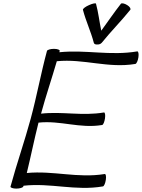

<svg xmlns="http://www.w3.org/2000/svg" viewBox="-20 -1100 837 1132"><path d="M580 -848C633 -914 695 -976 748 -1042C753 -1048 745 -1061 730 -1070C714 -1080 698 -1083 693 -1078C652 -1026 616 -972 577 -919C566 -972 560 -1026 546 -1078C545 -1083 527 -1080 505 -1070C484 -1061 467 -1048 469 -1042C486 -976 516 -914 533 -848C535 -840 543 -837 553 -838C563 -837 573 -840 580 -848ZM257 -800C221 -667 197 -533 161 -400C125 -267 78 -133 42 0C40 6 56 12 76 12C97 12 115 6 117 0L119 -5C279 -23 424 27 587 -1C593 -2 601 -19 604 -40C607 -60 604 -76 597 -74C438 -48 295 -95 138 -80C162 -179 182 -278 207 -377C337 -391 450 -341 582 -363C589 -364 596 -382 599 -402C602 -422 599 -438 593 -437C465 -415 348 -444 222 -430C250 -533 285 -636 315 -739C474 -755 616 -696 778 -723C785 -724 793 -742 796 -762C799 -782 796 -798 789 -797C631 -770 486 -808 330 -792C330 -794 331 -797 332 -800C334 -806 319 -812 298 -812C277 -812 259 -806 257 -800Z"/></svg>

Font: Nupuram Light Oblique
Style: Regular
Weight: 300
Designer: Santhosh Thottingal (santhosh.thottingal@gmail.com)
Foundry: SMC
Version: Version 1.000